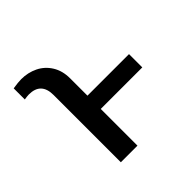

<svg xmlns="http://www.w3.org/2000/svg" viewBox="-143 -667 798 798"><g transform="rotate(-45 255.5 -268.5)"><path d="M133.8 0V-395.5Q133.8 -469.7 62.5 -469.7Q56.6 -469.7 49.6 -468.8Q42.5 -467.8 36.1 -466.8V-532.2Q67.9 -537.1 85 -537.1Q124.5 -537.1 158 -520.8Q191.4 -504.4 211.4 -472.2Q231.4 -439.9 231.4 -395.5V-293.9H475.6V-215.8H231.4V0Z"/></g></svg>

Font: Pretendard GOV
Style: Regular
Weight: 400
Designer: Base glyphs from Inter by Rasmus Andersson; Hangeul glyphs from Noto Sans CJK(Source Han Sans) by Jang Soo-young and Kan
Foundry: Kil Hyung-jin
Version: Version 1.309